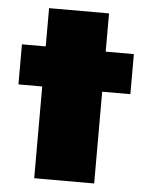

<svg xmlns="http://www.w3.org/2000/svg" viewBox="-49 -699 570 740"><g transform="rotate(5 235.5 -329.0)"><path d="M111 0V-355H19V-510H111V-658H343V-510H452V-355H343V0Z"/></g></svg>

Font: Saira SemiExpanded Black
Style: Regular
Weight: 900
Width: 6
Designer: Hector Gatti with collaboration of the Omnibus-Type team
Foundry: Omnibus-Type
Version: Version 1.101